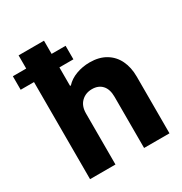

<svg xmlns="http://www.w3.org/2000/svg" viewBox="-207 -881 958 1010"><g transform="rotate(-30 272.5 -376.0)"><path d="M48.8 -589.8H-32.2V-671.9H48.8V-752H203.1V-671.9H288.1V-589.8H203.1V-477.5H208Q232.4 -504.4 271.2 -518.8Q310.1 -533.2 353.5 -533.2Q410.2 -533.2 450.2 -509.3Q490.2 -485.4 510.7 -442.9Q531.2 -400.4 531.2 -344.7V0H377V-310.5Q377 -356.9 354.7 -381.1Q332.5 -405.3 293.9 -405.3Q254.4 -405.3 228.8 -380.1Q203.1 -355 203.1 -309.6V0H48.8Z"/></g></svg>

Font: Reddit Sans Fudge ExtraBold
Style: Regular
Weight: 800
Designer: Stephen Hutchings
Foundry: Reddit
Version: Version 1.011